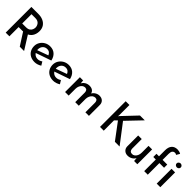

<svg xmlns="http://www.w3.org/2000/svg" viewBox="356 -2296 3831 3831"><g transform="rotate(45 2272.0 -380.0)"><path d="M300 -725Q376 -725 435 -698.5Q494 -672 527.5 -621.5Q561 -571 561 -497Q561 -454 548 -412Q535 -370 506.5 -336Q478 -302 430.5 -281.5Q383 -261 314 -261H207V0H103V-725ZM312 -362Q368 -362 398.5 -383.5Q429 -405 441 -435.5Q453 -466 453 -493Q453 -513 446 -535.5Q439 -558 423.5 -578.5Q408 -599 382 -611.5Q356 -624 318 -624H207V-362ZM434 -300 622 0H500L309 -298Z M925 10Q853 10 801 -18.5Q749 -47 721 -97.5Q693 -148 693 -212Q693 -274 724.5 -324.5Q756 -375 809 -405Q862 -435 927 -435Q1011 -435 1066.5 -386.5Q1122 -338 1141 -250L800 -132L776 -190L1050 -290L1029 -276Q1017 -308 991 -331.5Q965 -355 920 -355Q864 -355 828.5 -316.5Q793 -278 793 -218Q793 -154 831 -115Q869 -76 927 -76Q954 -76 979 -85.5Q1004 -95 1026 -111L1072 -36Q1040 -15 1001.5 -2.5Q963 10 925 10Z M1450 10Q1378 10 1326 -18.5Q1274 -47 1246 -97.5Q1218 -148 1218 -212Q1218 -274 1249.5 -324.5Q1281 -375 1334 -405Q1387 -435 1452 -435Q1536 -435 1591.5 -386.5Q1647 -338 1666 -250L1325 -132L1301 -190L1575 -290L1554 -276Q1542 -308 1516 -331.5Q1490 -355 1445 -355Q1389 -355 1353.5 -316.5Q1318 -278 1318 -218Q1318 -154 1356 -115Q1394 -76 1452 -76Q1479 -76 1504 -85.5Q1529 -95 1551 -111L1597 -36Q1565 -15 1526.5 -2.5Q1488 10 1450 10Z M1870 -418 1879 -327 1874 -335Q1897 -382 1939.5 -408.5Q1982 -435 2037 -435Q2089 -435 2124 -411Q2159 -387 2167 -343L2162 -339Q2187 -384 2229 -409.5Q2271 -435 2317 -435Q2379 -435 2415 -400.5Q2451 -366 2452 -310V0H2352V-272Q2351 -304 2337.5 -325Q2324 -346 2289 -348Q2253 -348 2225.5 -326Q2198 -304 2182.5 -269Q2167 -234 2166 -194V0H2065V-272Q2064 -304 2049.5 -325Q2035 -346 2000 -348Q1965 -348 1937.5 -326Q1910 -304 1895 -268.5Q1880 -233 1880 -193V0H1779V-418Z M2870 -439 2867 -403 2881 -423 3167 -725H3303L3003 -411L3317 0H3184L2926 -345L2869 -290L2870 0H2764V-725H2870Z M3557 17Q3499 17 3462 -18Q3425 -53 3423 -108V-418H3524V-144Q3526 -111 3543 -91Q3560 -71 3597 -69Q3631 -69 3658 -89.5Q3685 -110 3700.5 -146Q3716 -182 3716 -227V-418H3817V0H3726L3718 -98L3722 -82Q3703 -39 3658.5 -11Q3614 17 3557 17Z M4011 0V-328H3940V-418H4011V-589Q4011 -678 4053.5 -727.5Q4096 -777 4178 -777Q4200 -777 4226.5 -770.5Q4253 -764 4274 -750L4231 -677Q4222 -687 4210.5 -690.5Q4199 -694 4188 -694Q4153 -694 4132.5 -669.5Q4112 -645 4112 -587V-418H4244V-328H4112V0Z M4364 -418H4465V0H4364ZM4359 -568Q4359 -591 4377.5 -607Q4396 -623 4418 -623Q4440 -623 4458 -607Q4476 -591 4476 -568Q4476 -543 4458 -528Q4440 -513 4418 -513Q4396 -513 4377.5 -528Q4359 -543 4359 -568Z"/></g></svg>

Font: Reem Kufi
Style: Regular
Weight: 400
Designer: Khaled Hosny
Version: Version 1.6